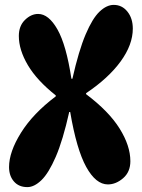

<svg xmlns="http://www.w3.org/2000/svg" viewBox="-20 -758 579 785"><path d="M92 7Q57 7 37 -16Q17 -39 17 -75Q17 -137 66 -215.5Q115 -294 208 -364V-368Q131 -429 94 -491.5Q57 -554 57 -611Q57 -652 82 -676.5Q107 -701 136 -701Q179 -701 215 -637.5Q251 -574 272 -436H276Q302 -551 330 -617Q358 -683 387 -710.5Q416 -738 445 -738Q479 -738 501 -710.5Q523 -683 523 -641Q523 -575 473 -506.5Q423 -438 332 -377V-373Q425 -303 469 -232.5Q513 -162 513 -99Q513 -55 483.5 -29.5Q454 -4 421 -4Q372 -4 332.5 -75.5Q293 -147 267 -300H263Q237 -184 208 -117Q179 -50 149.5 -21.5Q120 7 92 7Z"/></svg>

Font: DynaPuff Condensed Medium
Style: Regular
Weight: 500
Width: 3
Designer: Toshi Omagari, Jennifer Daniel
Foundry: Google Fonts
Version: Version 2.000; ttfautohint (v1.8.4.7-5d5b)